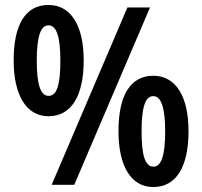

<svg xmlns="http://www.w3.org/2000/svg" viewBox="-20 -744 814 773"><path d="M175 -724C82 -724 35 -644 35 -501C35 -361 86 -276 175 -276C268 -276 317 -359 317 -501C317 -642 265 -724 175 -724ZM584 -714H493L188 0H279ZM175 -642C208 -642 223 -596 223 -500C223 -403 209 -358 176 -358C143 -358 128 -404 128 -500C128 -595 143 -642 175 -642ZM597 -439C505 -439 457 -360 457 -216C457 -76 507 9 597 9C690 9 739 -73 739 -216C739 -357 687 -439 597 -439ZM597 -357C630 -357 645 -307 645 -215C645 -123 631 -73 598 -73C564 -73 550 -119 550 -215C550 -310 564 -357 597 -357Z"/></svg>

Font: Noto Sans Armenian Condensed SemiBold
Style: Regular
Weight: 600
Width: 3
Designer: Monotype Design Team
Foundry: Monotype Imaging Inc.
Version: Version 2.008